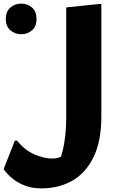

<svg xmlns="http://www.w3.org/2000/svg" viewBox="-59 -782 649 1061"><path d="M35 -5Q78 48 131 71Q184 94 229 94Q253 94 268 88Q283 82 296 74L261 117Q276 96 286 57Q296 18 301.5 -30.5Q307 -79 307 -126V-741L490 -760H501V-138Q501 -3 458.5 85Q416 173 341.5 216Q267 259 169 259Q120 259 82.5 245Q45 231 18.5 211Q-8 191 -22 174.5Q-36 158 -39 153L23 -5ZM58 -593Q23 -593 -2 -615Q-27 -637 -27 -677Q-27 -718 -2 -740Q23 -762 58 -762Q94 -762 118.5 -740Q143 -718 143 -677Q143 -637 118.5 -615Q94 -593 58 -593Z"/></svg>

Font: Kufam ExtraBold
Style: Regular
Weight: 800
Designer: Wael Morcos, Artur Schmal
Foundry: Original Type
Version: Version 1.300; ttfautohint (v1.8.3)